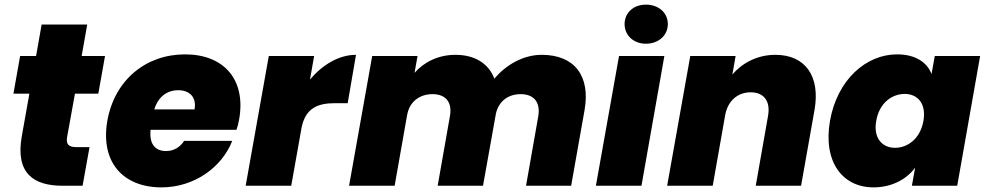

<svg xmlns="http://www.w3.org/2000/svg" viewBox="-20 -803 4265 830"><path d="M74 -213C46 -52 127 0 251 0H337L367 -167H310C276 -167 265 -180 270 -210L304 -398H405L434 -561H333L357 -697H160L136 -561H67L38 -398H107Z M751 -413C796 -413 831 -386 821 -330H647C664 -385 702 -413 751 -413ZM984 -194H776C761 -171 736 -150 698 -150C655 -150 624 -176 631 -242H1002C1008 -257 1011 -273 1014 -288C1044 -461 946 -568 780 -568C612 -568 476 -459 444 -281C413 -102 512 7 678 7C819 7 939 -79 984 -194Z M1239 0 1284 -253C1301 -333 1350 -357 1428 -357H1483L1519 -566C1444 -566 1373 -522 1320 -459L1338 -561H1142L1042 0Z M2254 0H2449L2507 -327C2533 -474 2464 -566 2322 -566C2239 -566 2165 -520 2117 -463C2092 -529 2032 -566 1949 -566C1873 -566 1811 -533 1772 -488L1785 -561H1589L1489 0H1686L1740 -306C1750 -362 1792 -396 1850 -396C1906 -396 1936 -362 1925 -301L1872 0H2068L2124 -313C2137 -367 2178 -396 2231 -396C2287 -396 2317 -362 2307 -301Z M2556 0H2753L2852 -561H2656ZM2772 -614C2828 -614 2867 -651 2867 -699C2867 -747 2828 -783 2772 -783C2718 -783 2680 -747 2680 -699C2680 -651 2718 -614 2772 -614Z M3247 0H3443L3501 -327C3527 -474 3461 -566 3332 -566C3252 -566 3187 -529 3146 -481L3160 -561H2964L2864 0H3061L3115 -306C3126 -366 3168 -404 3225 -404C3282 -404 3312 -366 3300 -301Z M3568 -281C3537 -102 3623 7 3756 7C3835 7 3899 -28 3936 -78L3922 0H4118L4217 -561H4021L4007 -483C3988 -533 3938 -568 3858 -568C3725 -568 3600 -460 3568 -281ZM3972 -281C3959 -205 3905 -164 3849 -164C3794 -164 3754 -206 3768 -281C3781 -357 3835 -397 3891 -397C3946 -397 3985 -356 3972 -281Z"/></svg>

Font: SVN-Poppins ExtraBold
Style: Italic
Weight: 800
Italic angle: -10°
Designer: Ninad Kale (Devanagari), Jonny Pinhorn (Latin)
Foundry: Indian Type Foundry
Version: Version 3.002 2017